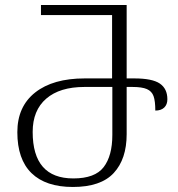

<svg xmlns="http://www.w3.org/2000/svg" viewBox="-20 -734 707 764"><path d="M49 -208Q49 -310 120 -366Q191 -422 317 -422H426V-674H143V-714H484V-422H514Q586 -422 616 -401.5Q646 -381 646 -339Q646 -318 633.5 -306Q621 -294 598 -294Q598 -332 591 -351.5Q584 -371 564.5 -379.5Q545 -388 507 -388H484V-200Q484 -101 432.5 -45.5Q381 10 270 10Q162 10 105.5 -45Q49 -100 49 -208ZM427 -197V-388H316Q218 -388 164 -341.5Q110 -295 110 -209Q110 -24 272 -24Q358 -24 392.5 -69Q427 -114 427 -197Z"/></svg>

Font: Noto Serif Georgian Light
Style: Regular
Weight: 300
Designer: Monotype Design team
Foundry: Monotype Imaging Inc.
Version: Version 1.000